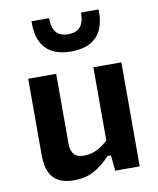

<svg xmlns="http://www.w3.org/2000/svg" viewBox="-91 -889 801 971"><g transform="rotate(-10 310.0 -403.0)"><path d="M405.5 -534.2H549.2V0H423.3L414.2 -96.7H405.5ZM214.5 -534.2V-178.6Q214.5 -149.9 222.9 -133Q231.2 -116.1 246.3 -109.2Q261.3 -102.3 283 -102.3Q322.8 -102.3 358.2 -122.7Q393.6 -143 427 -179.4V-79.9H397.8Q355.8 -34.2 312.1 -11.1Q268.5 11.9 210.9 11.9Q164.3 11.9 133.3 -4Q102.3 -20 86.6 -53.9Q70.8 -87.8 70.8 -141.5V-534.2ZM310 -720.8Q352.8 -720.8 372.5 -745.2Q392.2 -769.5 392.2 -817.7H482.2Q485.3 -726.9 441.8 -679.6Q398.2 -632.2 310 -632.2Q221.8 -632.2 178.2 -679.6Q134.7 -726.9 137.8 -817.7H227.8Q227.8 -769.5 247.5 -745.2Q267.2 -720.8 310 -720.8Z"/></g></svg>

Font: Monaspace Neon Var
Style: Regular
Weight: 400
Designer: Riley Cran and the Lettermatic Team
Version: Version 1.000 (Monaspace Neon Var)